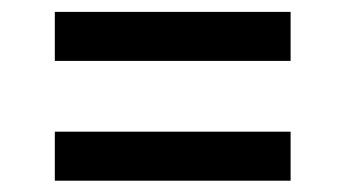

<svg xmlns="http://www.w3.org/2000/svg" viewBox="-20 -546 596 331"><path d="M74.5 -441V-525.5H481V-441ZM74.5 -234.5V-319H481V-234.5Z"/></svg>

Font: Encode Sans Semi Expanded Medium
Style: Regular
Weight: 500
Width: 6
Designer: Multiple Designers
Foundry: Impallari Type
Version: Version 2.000